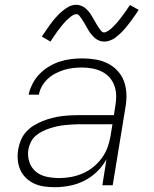

<svg xmlns="http://www.w3.org/2000/svg" viewBox="-20 -771 640 799"><path d="M208 8Q186 8 164 5Q142 2 122.5 -7Q103 -16 88 -30.5Q73 -45 64.5 -64Q56 -83 54 -105.5Q52 -128 56 -150Q59 -169 67 -188Q75 -207 89 -222.5Q103 -238 121 -249Q139 -260 158 -267.5Q177 -275 196.5 -280Q216 -285 235.5 -287.5Q255 -290 274 -291Q293 -292 313 -292H454L460 -331Q464 -352 463.5 -373.5Q463 -395 456 -414.5Q449 -434 435.5 -449Q422 -464 404 -473Q386 -482 364.5 -486Q343 -490 322 -490Q303 -490 284.5 -488Q266 -486 248 -480.5Q230 -475 212 -466Q194 -457 179.5 -443.5Q165 -430 155 -413Q145 -396 142 -377H99Q104 -400 115.5 -422.5Q127 -445 144.5 -463Q162 -481 183.5 -494Q205 -507 228 -514.5Q251 -522 275 -525Q299 -528 322 -528Q350 -528 377 -523.5Q404 -519 427.5 -507.5Q451 -496 469 -476.5Q487 -457 496 -432.5Q505 -408 506 -380Q507 -352 502 -324L449 0H406L423 -108Q407 -79 383 -56Q359 -33 330 -18.5Q301 -4 269.5 2Q238 8 208 8ZM227 -30Q251 -30 275.5 -34.5Q300 -39 323.5 -49Q347 -59 367.5 -75.5Q388 -92 403.5 -113Q419 -134 427.5 -157.5Q436 -181 440 -205L448 -254H313Q297 -254 281.5 -253Q266 -252 250 -250.5Q234 -249 218.5 -245.5Q203 -242 187.5 -237Q172 -232 156.5 -224.5Q141 -217 128.5 -206Q116 -195 108.5 -180Q101 -165 98 -149Q94 -122 102 -97.5Q110 -73 129 -57Q148 -41 174 -35.5Q200 -30 227 -30ZM414 -598Q406 -598 399 -600Q392 -602 385.5 -605.5Q379 -609 374 -613.5Q369 -618 364 -623.5Q359 -629 355 -634.5Q351 -640 347.5 -646Q344 -652 340.5 -658.5Q337 -665 333 -671.5Q329 -678 325 -684.5Q321 -691 317.5 -696Q314 -701 309.5 -706.5Q305 -712 297 -712Q293 -712 288.5 -710Q284 -708 280.5 -706Q277 -704 273 -700.5Q269 -697 264.5 -693Q260 -689 257.5 -687Q255 -685 252.5 -682Q250 -679 247.5 -676Q245 -673 242 -670Q239 -667 236.5 -663.5Q234 -660 231 -656Q228 -652 224.5 -648Q221 -644 218 -639.5Q215 -635 211.5 -630Q208 -625 204.5 -620Q201 -615 197.5 -609.5Q194 -604 190 -598L154 -619Q160 -628 166 -636.5Q172 -645 177.5 -653Q183 -661 188 -668Q193 -675 198 -681.5Q203 -688 208 -693.5Q213 -699 217.5 -704Q222 -709 227 -714Q232 -719 239 -724.5Q246 -730 252 -734.5Q258 -739 265.5 -743Q273 -747 281 -749Q289 -751 297 -751Q305 -751 312 -749Q319 -747 325.5 -743.5Q332 -740 337 -735.5Q342 -731 347 -725.5Q352 -720 356 -714Q360 -708 363.5 -702Q367 -696 370.5 -690Q374 -684 378 -677Q382 -670 385.5 -664Q389 -658 393 -653Q397 -648 401.5 -642Q406 -636 414 -636Q418 -636 422.5 -638.5Q427 -641 430.5 -643Q434 -645 438 -648Q442 -651 446.5 -655.5Q451 -660 453 -662Q455 -664 457.5 -667Q460 -670 463 -672.5Q466 -675 468.5 -678.5Q471 -682 474 -685.5Q477 -689 480 -693Q483 -697 486 -701Q489 -705 492.5 -709.5Q496 -714 499.5 -719Q503 -724 506.5 -729Q510 -734 513.5 -739.5Q517 -745 521 -750L557 -730Q551 -720 545 -711.5Q539 -703 533.5 -695.5Q528 -688 523 -681Q518 -674 512.5 -667.5Q507 -661 502.5 -655Q498 -649 493 -644Q488 -639 483.5 -634.5Q479 -630 472 -624Q465 -618 459 -613.5Q453 -609 445 -605.5Q437 -602 429.5 -600Q422 -598 414 -598Z"/></svg>

Font: Iosevka SS04 XLt Ex Obl
Style: Regular
Weight: 200
Width: 7
Italic angle: -9°
Monospace: yes
Designer: Belleve Invis
Foundry: Belleve Invis
Version: Version 19.0.0; ttfautohint (v1.8.4)